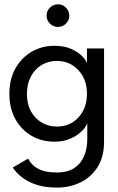

<svg xmlns="http://www.w3.org/2000/svg" viewBox="-20 -630 536 870"><path d="M239 220Q165.5 220 114.8 194.8Q64 169.5 38 129L107 89L109 92Q114.5 102.5 127.5 116.2Q140.5 130 166.5 140.8Q192.5 151.5 239 151.5Q287 151.5 317.2 131Q347.5 110.5 361.5 76.2Q375.5 42 375.5 0.5V-70H374Q372 -61.5 362 -48.2Q352 -35 333.5 -21.2Q315 -7.5 288.2 2.2Q261.5 12 226.5 12Q169 12 122.8 -14.8Q76.5 -41.5 49.5 -90.5Q22.5 -139.5 22.5 -205Q22.5 -271.5 50 -320.2Q77.5 -369 123.8 -395.8Q170 -422.5 226.5 -422.5Q272 -422.5 303.5 -408Q335 -393.5 352.5 -375.2Q370 -357 374 -343V-410.5H451.5V12Q451.5 81 422 127.2Q392.5 173.5 344 196.8Q295.5 220 239 220ZM237 -56.5Q298.5 -56.5 336.2 -98.8Q374 -141 374 -205Q374 -270.5 335 -312.2Q296 -354 237 -354Q199.5 -354 169 -335.8Q138.5 -317.5 120.2 -284Q102 -250.5 102 -205Q102 -157.5 121 -124.2Q140 -91 170.8 -73.8Q201.5 -56.5 237 -56.5ZM242.5 -508Q222 -508 206.5 -522.8Q191 -537.5 191 -559Q191 -581 206.5 -595.8Q222 -610.5 242.5 -610.5Q264.5 -610.5 279.2 -595Q294 -579.5 294 -559Q294 -537.5 278.8 -522.8Q263.5 -508 242.5 -508Z"/></svg>

Font: Lucymar Sans
Style: Regular
Weight: 400
Foundry: The League of Moveable Type (original font) / Main changes by Cristiano Sobral with portions from Mirco Monsees
Version: Version 2.001;August 30, 2020;FontCreator 13.0.0.2681 64-bit